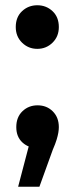

<svg xmlns="http://www.w3.org/2000/svg" viewBox="-20 -560 284 731"><path d="M122 -374Q88 -374 64 -397.5Q40 -421 40 -457Q40 -495 64 -517.5Q88 -540 122 -540Q156 -540 180 -517.5Q204 -495 204 -457Q204 -421 180 -397.5Q156 -374 122 -374ZM49 151 107 -70 124 4Q89 4 65.5 -17.5Q42 -39 42 -76Q42 -114 65.5 -136.5Q89 -159 123 -159Q158 -159 181 -136Q204 -113 204 -76Q204 -66 202 -54.5Q200 -43 195.5 -28Q191 -13 181 10L130 151Z"/></svg>

Font: MOST Montserrat SemiBold
Style: Regular
Weight: 600
Designer: Julieta Ulanovsky
Foundry: Julieta Ulanovsky
Version: Version 8.000;March 11, 2024;FontCreator 15.0.0.2926 64-bit